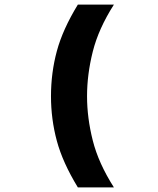

<svg xmlns="http://www.w3.org/2000/svg" viewBox="-20 -718 690 836"><path d="M319 98Q253 -10 227.5 -104.5Q202 -199 202 -299Q202 -401 227.5 -495.5Q253 -590 319 -698H476Q409 -593 384 -493.5Q359 -394 359 -299Q359 -205 384 -106Q409 -7 476 98Z"/></svg>

Font: Azeret Mono Thin
Style: Regular
Weight: 100
Designer: Martin Vácha
Foundry: Displaay
Version: Version 1.002